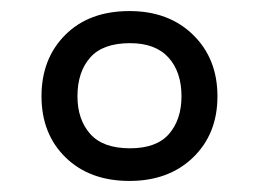

<svg xmlns="http://www.w3.org/2000/svg" viewBox="-20 -744 468 347"><path d="M214 -417Q142 -417 98.5 -459.5Q55 -502 55 -570Q55 -638 98 -681Q141 -724 214 -724Q285 -724 329 -681Q373 -638 373 -570Q373 -502 329 -459.5Q285 -417 214 -417ZM215 -476Q263 -476 285.5 -502Q308 -528 308 -570Q308 -614 284.5 -640Q261 -666 215 -666Q166 -666 143 -640Q120 -614 120 -570Q120 -528 143 -502Q166 -476 215 -476Z"/></svg>

Font: Go Noto Kurrent-Regular
Style: Regular
Weight: 400
Designer: Monotype Design Team
Foundry: Monotype Imaging Inc.
Version: Version 2.012; ttfautohint (v1.8.4.7-5d5b)